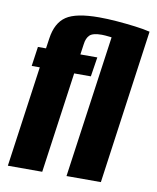

<svg xmlns="http://www.w3.org/2000/svg" viewBox="-74 -689 610 748"><g transform="rotate(10 230.5 -315.5)"><path d="M8 0 64 -399H32L43 -476H75L81 -517Q90 -579 128.5 -605Q167 -631 258 -631Q291 -631 328.5 -628Q366 -625 401.5 -620.5Q437 -616 461 -610L376 0H240L323 -590L355 -556Q335 -561 313 -563.5Q291 -566 280 -566Q245 -566 232.5 -554Q220 -542 217 -518L211 -476H278L266 -399H200L144 0Z"/></g></svg>

Font: Alumni Sans ExtraBold
Style: Italic
Weight: 800
Italic angle: -8°
Designer: Robert E. Leuschke
Foundry: Robert E. Leuschke
Version: Version 1.016